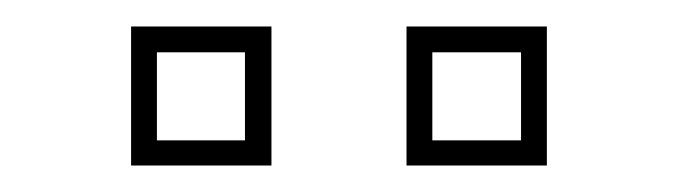

<svg xmlns="http://www.w3.org/2000/svg" viewBox="-20 -691 512 145"><path d="M287 -566V-671H393V-566ZM79 -566V-671H185V-566ZM98.5 -585H165V-651.5H98.5ZM306.5 -585H373.5V-651.5H306.5Z"/></svg>

Font: Tourney Expanded ExtraLight
Style: Regular
Weight: 200
Width: 7
Designer: Tyler Finck
Foundry: Etcetera Type Co
Version: Version 1.010; ttfautohint (v1.8.3)